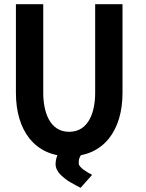

<svg xmlns="http://www.w3.org/2000/svg" viewBox="-20 -731 698 919"><path d="M420.9 106C415.5 103.5 408.7 99.6 401.4 95.2C394 90.8 387.2 86.4 380.9 82C374.5 77.6 369.1 72.3 364.3 66.9C359.4 61.5 356.9 56.2 356.9 51.8C356.9 44.4 356.9 39.1 357.4 35.2C357.9 31.2 359.9 25.4 363.3 18.6C366.7 11.7 371.6 4.4 377.9 -2.4L298.8 -46.4C263.7 -15.1 246.1 18.6 246.1 54.7C246.1 63.5 248 71.8 252 80.1C255.9 88.4 261.2 96.2 267.6 103C273.9 109.9 281.7 116.2 290 123C298.3 129.9 306.6 135.7 315.4 140.6L341.8 155.3C350.6 160.2 358.4 164.6 365.7 168ZM311 17.1C477.5 17.1 566.4 -108.4 566.4 -286.1V-710.9H435.5V-286.1C435.5 -197.3 405.8 -100.1 311 -100.1C216.8 -100.1 187 -197.3 187 -286.1V-710.9H56.2V-286.1C56.2 -108.4 145 17.1 311 17.1Z"/></svg>

Font: Tuffy
Style: Bold
Weight: 700
Designer: Thatcher Ulrich, Karoly Barta, Michael Everson
Version: Version 001.270